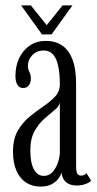

<svg xmlns="http://www.w3.org/2000/svg" viewBox="-20 -679 360 709"><path d="M129 10Q99.5 10 76.8 -4.5Q54 -19 41 -48Q28 -77 28 -119.5Q28 -165.5 45.5 -196Q63 -226.5 88.8 -247.8Q114.5 -269 140.5 -286.5Q166.5 -304 183.8 -322.8Q201 -341.5 201 -368Q201 -406 195.2 -434Q189.5 -462 176.5 -477.2Q163.5 -492.5 141 -492.5Q115.5 -492.5 99.2 -475.2Q83 -458 83 -436.5Q83 -425.5 85.8 -419.2Q88.5 -413 91.2 -407Q94 -401 94 -389.5Q94 -374 86.5 -364Q79 -354 65.5 -354Q51.5 -354 44.2 -366Q37 -378 37 -398.5Q37 -435.5 51 -464.8Q65 -494 90.2 -511Q115.5 -528 149 -528Q183 -528 208 -512Q233 -496 247 -461Q261 -426 261 -368V-64.5Q261 -44.5 265.8 -37.5Q270.5 -30.5 279.5 -30.5Q287 -30.5 292.2 -33.5Q297.5 -36.5 299.5 -39.5L316.5 -11.5Q310.5 -5 296 0.5Q281.5 6 263.5 6Q246 6 233.8 0Q221.5 -6 215 -16.8Q208.5 -27.5 207.5 -41.5Q204.5 -32 196 -20Q187.5 -8 171.2 1Q155 10 129 10ZM142 -29.5Q162 -29.5 175 -44.8Q188 -60 194.5 -80.5Q201 -101 201 -116V-302Q200 -288 183.2 -274.2Q166.5 -260.5 145.2 -242Q124 -223.5 108 -195.5Q92 -167.5 92 -124.5Q92 -78 105 -53.8Q118 -29.5 142 -29.5ZM135 -552 58 -659H94L152.5 -586L211 -659H247.5L170.5 -552Z"/></svg>

Font: Imbue Thin 10pt Light
Style: Regular
Weight: 300
Version: Version 1.102